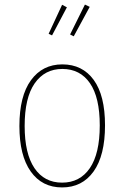

<svg xmlns="http://www.w3.org/2000/svg" viewBox="-20 -811 545 841"><path d="M440 -262Q440 -130 390 -60Q340 10 252 10Q164 10 114.5 -60Q65 -130 65 -259Q65 -390 115.5 -459.5Q166 -529 253 -529Q341 -529 390.5 -461Q440 -393 440 -262ZM88 -259Q88 -138 131 -74.5Q174 -11 252 -11Q330 -11 373.5 -74.5Q417 -138 417 -262Q417 -384 374 -446.5Q331 -509 253 -509Q176 -509 132 -446Q88 -383 88 -259ZM352 -791 373 -781 303 -652 287 -660ZM252 -790 273 -779 208 -656 193 -663Z"/></svg>

Font: Fira Sans Condensed Thin
Style: Regular
Weight: 250
Width: 3
Designer: Carrois Corporate & Edenspiekermann AG
Foundry: Carrois Corporate GbR & Edenspiekermann AG
Version: Version 4.203